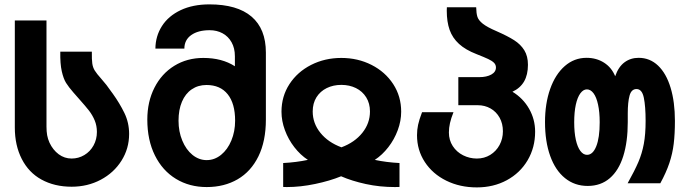

<svg xmlns="http://www.w3.org/2000/svg" viewBox="-20 -816 3040 855"><path d="M164.5 -16.5Q108 -47.5 77 -108Q46 -168.5 46 -248V-725H187V-252.5Q187 -230.5 190 -213.8Q193 -197 200.5 -180.5Q215.5 -148.5 241.2 -129.2Q267 -110 299 -110Q329.5 -110 355.5 -125.5Q381.5 -141 396.5 -168.2Q411.5 -195.5 411.5 -228.5Q411.5 -256 401.8 -279.5Q392 -303 376.8 -322.8Q361.5 -342.5 332.5 -375L314.5 -395.5L307 -404Q286 -428 274.2 -446.8Q262.5 -465.5 255 -499Q247.5 -532.5 248.5 -586H389Q388.5 -550.5 391 -533Q393.5 -515.5 402 -501.8Q410.5 -488 431.5 -464.5Q454.5 -439 475.5 -408L482.5 -398.5Q513 -356 534 -312.8Q555 -269.5 555 -219.5Q555 -154.5 521 -100.5Q487 -46.5 428.5 -15.5Q370 15.5 299 15.5Q222.5 15.5 164.5 -16.5Z M636 -283.5Q636 -363 667.8 -425.5Q699.5 -488 756.2 -523Q813 -558 885.5 -558Q968.5 -558 1026 -521V-565.5Q1026 -601.5 1011.2 -627.8Q996.5 -654 971 -667.8Q945.5 -681.5 913.5 -681.5Q862 -681.5 831.5 -659.8Q801 -638 801 -599.5H672Q672.5 -655 701.2 -700Q730 -745 784.5 -770.8Q839 -796.5 912.5 -796.5Q1036.5 -796.5 1100.2 -742Q1164 -687.5 1164 -582V-283.5Q1164 -187.5 1130.8 -119.8Q1097.5 -52 1038 -17.5Q978.5 17 900.5 17Q823.5 17 763.5 -19.5Q703.5 -56 669.8 -124Q636 -192 636 -283.5ZM1027 -278.5Q1027 -355 994 -396.2Q961 -437.5 899.5 -437.5Q862 -437.5 833.8 -418.2Q805.5 -399 790.2 -363Q775 -327 775 -278.5Q775 -230 791.8 -189.8Q808.5 -149.5 837.2 -126.2Q866 -103 900.5 -103Q935.5 -103 964.5 -126.5Q993.5 -150 1010.2 -190.2Q1027 -230.5 1027 -278.5Z M1351 -104Q1317.5 -126 1290.8 -160.5Q1264 -195 1248.8 -236.2Q1233.5 -277.5 1233.5 -318.5Q1233.5 -387 1269 -441.5Q1304.5 -496 1365.5 -527Q1426.5 -558 1500 -558Q1573.5 -558 1634.5 -527Q1695.5 -496 1731 -441.5Q1766.5 -387 1766.5 -318.5Q1766.5 -277.5 1751.2 -236.2Q1736 -195 1709.2 -160.5Q1682.5 -126 1649 -104Q1701 -93 1759 -90V16.5L1738.5 17Q1671 17 1609 3.5Q1547 -10 1499 -31Q1449 -10.5 1383.5 3.2Q1318 17 1257 17L1241 16.5V-90Q1299 -93 1351 -104ZM1500.5 -160Q1559.5 -182 1593.5 -224.5Q1627.5 -267 1627.5 -319.5Q1627.5 -355.5 1610.8 -382.5Q1594 -409.5 1565 -423.8Q1536 -438 1500 -438Q1464 -438 1435 -423.8Q1406 -409.5 1389.2 -382.8Q1372.5 -356 1372.5 -319.5Q1372.5 -267 1406.8 -224.5Q1441 -182 1500.5 -160Z M1837 -214Q1837 -238 1841.8 -260.2Q1846.5 -282.5 1859.5 -316.5H1999.5Q1988.5 -289 1983.8 -267.8Q1979 -246.5 1979 -226Q1979 -192 1996.2 -165.5Q2013.5 -139 2042.2 -124.5Q2071 -110 2103.5 -110Q2136.5 -110 2163 -126.2Q2189.5 -142.5 2204.5 -170.2Q2219.5 -198 2219.5 -231.5Q2219.5 -265.5 2204.8 -292Q2190 -318.5 2164.5 -333Q2139 -347.5 2107.5 -347.5H2021V-472.5H2114.5Q2147 -472.5 2167.8 -484Q2188.5 -495.5 2188.5 -515.5Q2188.5 -528 2179.5 -536.8Q2170.5 -545.5 2154 -553.2Q2137.5 -561 2102 -575Q2053 -594 2024 -620.5Q1995 -647 1982.2 -683Q1969.5 -719 1969.5 -768.5L1970 -783.5H2100.5Q2101 -756.5 2106 -741Q2111 -725.5 2130.2 -710.2Q2149.5 -695 2191.5 -677Q2240.5 -655.5 2269.5 -637Q2298.5 -618.5 2314.8 -592.2Q2331 -566 2331 -527.5Q2331 -483 2313.8 -453.2Q2296.5 -423.5 2262 -407.5Q2309.5 -378.5 2336.2 -331.5Q2363 -284.5 2363 -229.5Q2363 -159 2329.5 -102.2Q2296 -45.5 2236.8 -13.5Q2177.5 18.5 2103.5 18.5Q2028 18.5 1967.2 -11.5Q1906.5 -41.5 1871.8 -94.5Q1837 -147.5 1837 -214Z M2407 -272.5Q2407 -355 2430 -420Q2453 -485 2495 -521.8Q2537 -558.5 2592 -558.5Q2636 -558.5 2669.8 -537Q2703.5 -515.5 2719.5 -476.5Q2734 -518.5 2761 -538.5Q2788 -558.5 2824 -558.5Q2874 -558.5 2910.5 -523.8Q2947 -489 2966.2 -425.5Q2985.5 -362 2985.5 -277.5Q2985.5 -220 2980.2 -176.2Q2975 -132.5 2960.8 -90Q2946.5 -47.5 2920.5 0H2775Q2806.5 -56.5 2822.8 -94.5Q2839 -132.5 2847 -175.2Q2855 -218 2855 -277.5Q2855 -342.5 2847 -381Q2839 -419.5 2814.5 -419.5Q2791.5 -419.5 2783.5 -390.2Q2775.5 -361 2775.5 -311V-272.5Q2775.5 -184.5 2755.5 -120.8Q2735.5 -57 2695.5 -22.5Q2655.5 12 2597 12Q2539 12 2496 -22.8Q2453 -57.5 2430 -121.8Q2407 -186 2407 -272.5ZM2650.5 -271.5Q2650.5 -317 2643.2 -350.2Q2636 -383.5 2623 -400.8Q2610 -418 2593.5 -418Q2577.5 -418 2564.5 -400.5Q2551.5 -383 2544.2 -350Q2537 -317 2537 -271.5Q2537 -226.5 2544.2 -193.8Q2551.5 -161 2564.5 -143.8Q2577.5 -126.5 2594 -126.5Q2620 -126.5 2635.2 -164.5Q2650.5 -202.5 2650.5 -271.5Z"/></svg>

Font: JuliaMono ExtraBold
Style: Regular
Weight: 800
Monospace: yes
Designer: cormullion
Foundry: corm
Version: Version 0.055; ttfautohint (v1.8.4)